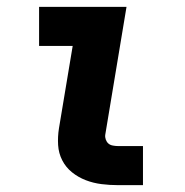

<svg xmlns="http://www.w3.org/2000/svg" viewBox="-20 -540 540 560"><path d="M324 0Q300 0 276 -3Q252 -6 230 -14.5Q208 -23 190 -37.5Q172 -52 161.5 -72.5Q151 -93 149.5 -117Q148 -141 152 -166L192 -406H94V-520H349L287 -147Q286 -140 288.5 -133Q291 -126 296 -121.5Q301 -117 309 -115.5Q317 -114 324 -114H397V0Z"/></svg>

Font: Iosevka Curly Heavy
Style: Italic
Weight: 900
Italic angle: -9°
Monospace: yes
Designer: Belleve Invis
Foundry: Belleve Invis
Version: Version 22.1.2; ttfautohint (v1.8.4)